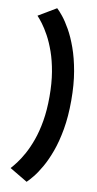

<svg xmlns="http://www.w3.org/2000/svg" viewBox="-107 -813 549 1086"><g transform="rotate(10 167.5 -269.5)"><path d="M129.5 229.5Q143 217 164 191.2Q185 165.5 208.2 125Q231.5 84.5 252 28.5Q272.5 -27.5 285.5 -101.2Q298.5 -175 298.5 -267Q298.5 -359 285.5 -433Q272.5 -507 252 -564.2Q231.5 -621.5 208.2 -662.5Q185 -703.5 164 -729.5Q143 -755.5 129.5 -767.5L27 -706.5Q39.5 -693.5 58 -669Q76.5 -644.5 96.8 -607.5Q117 -570.5 134.5 -521Q152 -471.5 162.8 -408Q173.5 -344.5 173.5 -267Q173.5 -189.5 162.8 -126.8Q152 -64 134.5 -15.2Q117 33.5 96.8 70Q76.5 106.5 58 130.8Q39.5 155 27 168.5Z"/></g></svg>

Font: Anybody Thin SemiBold
Style: Regular
Weight: 600
Version: Version 1.113;gftools[0.9.25]